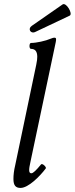

<svg xmlns="http://www.w3.org/2000/svg" viewBox="-20 -910 367 943"><path d="M153 -753 322 -833C340 -841 305 -901 287 -888L136 -783C115 -769 130 -742 153 -753ZM81 13C119 13 176 -44 205 -83C209 -89 189 -109 182 -103C158 -74 143 -59 134 -59C121 -59 120 -74 130 -117L254 -704C257 -720 256 -725 247 -725C244 -725 238 -724 229 -720C204 -709 158 -699 132 -699C123 -699 122 -670 132 -670C153 -670 163 -657 163 -631C163 -622 162 -611 158 -592L55 -100C48 -71 46 -49 46 -31C46 1 57 13 81 13Z"/></svg>

Font: Junicode Two Beta SemiCondensed Medium
Style: Italic
Weight: 500
Width: 4
Italic angle: -10°
Version: Version 1.063